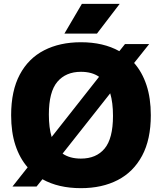

<svg xmlns="http://www.w3.org/2000/svg" viewBox="-20 -970 843 1000"><path d="M170.5 1.5H45L124 -98.5Q82.5 -146 60.2 -213.8Q38 -281.5 38 -370Q38 -497 83 -581.5Q128 -666 209.8 -708Q291.5 -750 401.5 -750Q518.5 -750 601.5 -703.5L631 -740.5H757L678.5 -642Q720.5 -594.5 743 -526.5Q765.5 -458.5 765.5 -370Q765.5 -243.5 720.2 -159Q675 -74.5 593.2 -32.2Q511.5 10 401.5 10Q284 10 201 -36.5ZM234.5 -373.5Q234.5 -304.5 249 -256.5L496 -570Q459 -596 401.5 -596Q323 -596 278.8 -544Q234.5 -492 234.5 -373.5ZM401.5 -144Q481.5 -144 525 -196.5Q568.5 -249 568.5 -366.5Q568.5 -435.5 554 -484L306 -170Q343.5 -144 401.5 -144ZM315.5 -795 406.5 -950H603.5L485 -795Z"/></svg>

Font: Encode Sans XBd
Style: Regular
Weight: 800
Designer: Multiple Designers
Foundry: Impallari Type
Version: Version 3.002; ttfautohint (v1.8.3) -l 8 -r 50 -G 200 -x 14 